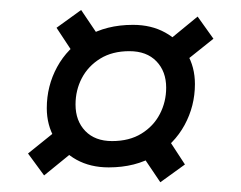

<svg xmlns="http://www.w3.org/2000/svg" viewBox="-20 -422 494 394"><path d="M96 -365 146.5 -401.5 193 -332.5 142.5 -294.5ZM385.5 -388 418 -342.5 348.5 -287 315.5 -330.5ZM359.5 -84.5 309 -48 262.5 -117 313.5 -155ZM37.5 -107 107 -163 140.5 -119 70.5 -62ZM253 -371Q290.5 -371 319 -355.2Q347.5 -339.5 363.8 -312Q380 -284.5 380 -249.5Q380 -204.5 358.8 -165.5Q337.5 -126.5 297.8 -102.5Q258 -78.5 203 -78.5Q165.5 -78.5 137 -94.2Q108.5 -110 92.2 -137.8Q76 -165.5 76 -200Q76 -245.5 97.2 -284.5Q118.5 -323.5 158.2 -347.2Q198 -371 253 -371ZM210 -132.5Q245.5 -132.5 270.2 -147.8Q295 -163 308 -188Q321 -213 321 -242Q321 -275.5 301 -296.2Q281 -317 245.5 -317Q210.5 -317 185.8 -301.8Q161 -286.5 148 -261.8Q135 -237 135 -207.5Q135 -174 155 -153.2Q175 -132.5 210 -132.5Z"/></svg>

Font: Newsreader 16pt 16pt SemiBold
Style: Italic
Weight: 600
Italic angle: -17°
Version: Version 1.003